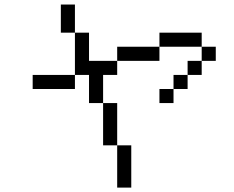

<svg xmlns="http://www.w3.org/2000/svg" viewBox="-20 -770 1040 852"><path d="M937.5 -500V-562.5H875V-500H812.5V-437.5H750V-375H687.5V-312.5H750V-375H812.5V-437.5H875V-500ZM500 -125V62.5H562.5V-125ZM500 -125V-312.5H437.5V-125ZM437.5 -312.5Q437.5 -312.5 437.5 -437.5H500V-500H375Q375 -500 375 -625H312.5V-437.5H125V-375H312.5V-437.5H375Q375 -437.5 375 -312.5ZM500 -500H687.5V-562.5H500ZM687.5 -562.5H875V-625H687.5ZM312.5 -625Q312.5 -625 312.5 -750H250Q250 -750 250 -625Z"/></svg>

Font: UnifontExMono
Style: Regular
Weight: 500
Version: Version 15.0.06